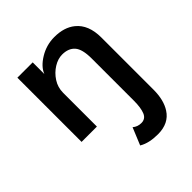

<svg xmlns="http://www.w3.org/2000/svg" viewBox="-181 -535 868 868"><g transform="rotate(-45 252.5 -101.0)"><path d="M329 220Q272 220 237.5 199.5L236 198.5L270 116Q287.5 131 311.5 131Q338.5 131 348.8 105.5Q359 80 359 36V-234.5Q359 -294 338 -317.8Q317 -341.5 277 -341.5Q250 -341.5 222.5 -324.5Q195 -307.5 176.5 -279Q158 -250.5 158 -216V0H60V-410.5H158V-336Q171 -370 214.2 -396.2Q257.5 -422.5 308 -422.5Q370.5 -422.5 408.5 -391.5Q457 -352.5 457 -270.5V63Q457 129 430.5 170Q398.5 220 329 220Z"/></g></svg>

Font: Lucymar Sans Medium
Style: Regular
Weight: 500
Foundry: The League of Moveable Type (original font) / Main changes by Cristiano Sobral with portions from Mirco Monsees
Version: Version 2.001;August 30, 2020;FontCreator 13.0.0.2681 64-bit